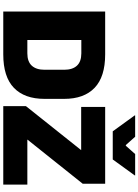

<svg xmlns="http://www.w3.org/2000/svg" viewBox="148 -1016 867 1204"><g transform="rotate(90 582.0 -413.5)"><path d="M179.5 0V-151H314Q366 -151 391.5 -179Q417 -207 417 -259V-382Q417 -434 391.5 -461.8Q366 -489.5 314 -489.5H179.5V-639H320.5Q461 -639 530.2 -572.8Q599.5 -506.5 599.5 -382V-258.5Q599.5 -133.5 530.5 -66.8Q461.5 0 320.5 0ZM52 0V-639H230.5V0ZM1137 -151V0H645V-142L921 -488.5H650V-639H1131.5V-498L854.5 -151ZM803 -686.5 703 -824.5V-827H837L889 -768.5H893.5L945.5 -827H1079.5V-824.5L979.5 -686.5Z"/></g></svg>

Font: Anek Latin Medium ExtraBold
Style: Regular
Weight: 800
Version: Version 1.003